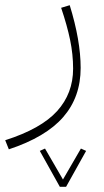

<svg xmlns="http://www.w3.org/2000/svg" viewBox="-45 -330 399 738"><path d="M-25 209Q113 165 174.5 97Q236 29 236 -66Q236 -121 224.5 -176.5Q213 -232 190 -300L223 -310Q265 -174 265 -69Q265 43 198 120Q131 197 -11 244ZM197 360 266 241 286 250 209 388H185L108 250L128 241Z"/></svg>

Font: FiraGO UltraLight
Style: Regular
Weight: 200
Designer: bBox Type
Foundry: bBox Type GmbH
Version: Version 1.001